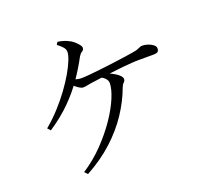

<svg xmlns="http://www.w3.org/2000/svg" viewBox="-134 -949 1268 1154"><g transform="rotate(-20 500.0 -372.0)"><path d="M223 14Q297 -34 357 -96.5Q417 -159 460.5 -223Q504 -287 527.5 -343.5Q551 -400 551 -436Q551 -452 539.5 -465Q528 -478 509 -488L525 -503Q557 -497 583 -484Q609 -471 624.5 -456.5Q640 -442 640 -431Q640 -418 630.5 -410Q621 -402 615 -385Q586 -306 536 -230.5Q486 -155 413 -88Q340 -21 241 33ZM104 -309Q151 -348 193 -394Q235 -440 268.5 -486Q302 -532 326 -573.5Q350 -615 363 -648Q376 -681 376 -699Q376 -716 364.5 -729.5Q353 -743 330 -761L340 -777Q360 -774 378 -768.5Q396 -763 408 -756Q423 -750 437 -737.5Q451 -725 461 -713Q471 -701 471 -692Q471 -678 459 -671Q447 -664 438 -649Q403 -583 360 -521Q317 -459 259.5 -401.5Q202 -344 121 -290ZM392 -466Q382 -466 368 -475Q354 -484 340.5 -496Q327 -508 317 -518L332 -541Q354 -531 369.5 -526.5Q385 -522 401 -522Q418 -522 452.5 -525Q487 -528 529.5 -533Q572 -538 614.5 -543.5Q657 -549 691.5 -554Q726 -559 742 -562Q764 -565 775.5 -569.5Q787 -574 794.5 -577.5Q802 -581 811 -581Q828 -581 847 -574.5Q866 -568 879 -557.5Q892 -547 892 -534Q892 -522 885.5 -514.5Q879 -507 853 -507Q839 -507 815 -507Q791 -507 765 -507Q739 -507 715 -505Q693 -504 659.5 -500.5Q626 -497 589 -492.5Q552 -488 518 -484Q484 -480 460 -476Q441 -474 423.5 -470Q406 -466 392 -466Z"/></g></svg>

Font: Noto Serif KR
Style: Regular
Weight: 400
Designer: Ryoko NISHIZUKA  (kana & ideographs); Frank Grießhammer (Latin, Greek & Cyrillic); Wenlong ZHANG  (bopomofo); Sandoll Co
Foundry: Adobe
Version: Version 2.003-H1;hotconv 1.1.1;makeotfexe 2.6.0